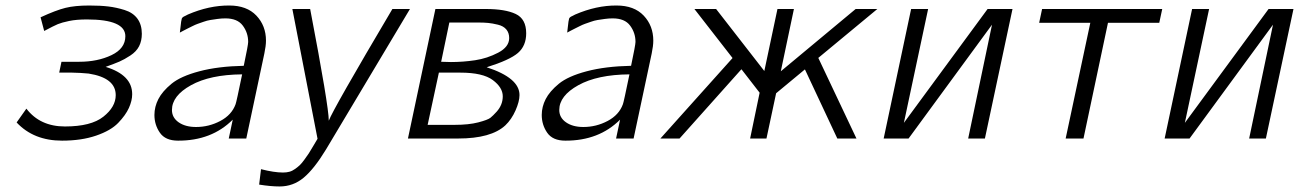

<svg xmlns="http://www.w3.org/2000/svg" viewBox="-20 -505 4736 700"><path d="M41 -58.1V-59.1L76.2 -108.9Q126 -43.9 216.8 -43.9Q312 -43.9 356.9 -79.6Q401.9 -115.2 401.9 -158.2Q401.9 -221.2 303.2 -236.8Q273.4 -239.7 243.2 -240.2H195.8L204.1 -279.8H269Q335.9 -279.8 386.5 -304Q437 -328.1 437 -373Q437 -434.1 296.9 -434.1Q258.8 -434.1 231.9 -428.5Q205.1 -422.9 190.9 -417Q176.8 -411.1 141.1 -392.1L127.9 -441.9Q184.1 -467.8 218.5 -476.3Q252.9 -484.9 305.2 -484.9Q346.2 -484.9 375 -481.4Q403.8 -478 434.3 -468.5Q464.8 -459 481 -437Q497.1 -415 497.1 -381.8Q497.1 -356 487.1 -336.4Q477.1 -316.9 455.1 -302.5Q433.1 -288.1 415.5 -280.5Q397.9 -272.9 365.2 -261.2Q462.4 -231.4 461.9 -161.1Q461.9 -138.2 450 -111.6Q438 -85 410.9 -56.9Q383.8 -28.8 330.3 -10.5Q276.9 7.8 206.1 7.8Q103 7.8 41 -58.1Z M543 -85.9Q543 -115.7 557.4 -143.8Q571.8 -171.9 605.2 -199.5Q638.7 -227.1 706.8 -245.1Q774.9 -263.2 868.7 -265.1Q884.8 -341.3 884.8 -352.1Q884.8 -385.3 865.2 -411.6Q845.7 -438 801.8 -438Q787.6 -438 773.2 -436Q758.8 -434.1 746.8 -432.1Q734.9 -430.2 721.9 -425.5Q709 -420.9 700.4 -418Q691.9 -415 679.9 -408.9Q668 -402.8 662.8 -400.4Q657.7 -397.9 647.7 -392.6Q637.7 -387.2 635.7 -386.2Q636.7 -392.1 637.7 -402.8Q640.6 -431.6 642.8 -437.3Q645 -442.9 654.8 -446.8Q660.6 -449.7 665 -452.1Q742.2 -485.4 815.9 -484.9Q879.9 -484.9 914.8 -448Q949.7 -411.1 949.7 -356.9Q949.7 -337.9 943.8 -310.1L877.9 0H814L828.6 -68.8Q751.5 8.3 628.9 7.8Q583 7.8 563 -21Q543 -49.8 543 -85.9ZM606.9 -104Q606.9 -76.2 631.3 -59.1Q655.8 -42 694.8 -42Q741.7 -42 783.2 -64Q824.7 -85.9 838.9 -125Q841.8 -131.8 862.8 -233.9Q745.6 -232.9 676.3 -194.3Q606.9 -155.8 606.9 -104Z M924.8 168 931.6 111.8Q979.5 124 1011.7 124Q1024.9 124 1035.4 121.1Q1045.9 118.2 1056.4 110.6Q1066.9 103 1073.7 96.4Q1080.6 89.8 1090.6 75.9Q1100.6 62 1105.7 54.4Q1110.8 46.9 1121.8 27.8Q1132.8 8.8 1137.7 1L1045.9 -472.2H1110.8Q1178.7 -117.2 1178.7 -64.9Q1193.8 -106 1410.6 -472.2H1474.6L1168.5 40Q1125.5 110.8 1087.2 142.8Q1048.8 174.8 999.5 174.8Q966.8 174.8 924.8 168Z M1467.3 0 1567.4 -472.2H1751Q1821.8 -472.2 1860.1 -454.1Q1898.4 -436 1898.4 -383.8Q1898.4 -337.9 1868.4 -312Q1838.4 -286.1 1754.4 -259.8Q1874.5 -220.7 1874 -158.2Q1874 -135.3 1859.6 -102.5Q1845.2 -69.8 1822.3 -47.9Q1770.5 0 1650.4 0ZM1539.1 -49.8H1637.2Q1689 -49.8 1723.6 -58.8Q1758.3 -67.9 1767.8 -75.4Q1777.3 -83 1791 -98.1Q1813 -123 1813 -153.8Q1813 -186 1776.6 -213.1Q1740.2 -240.2 1658.2 -240.2H1580.1ZM1588.4 -279.8Q1594.2 -279.8 1606.2 -279.3Q1618.2 -278.8 1624 -278.8Q1668 -278.8 1712.2 -285.4Q1756.3 -292 1796.4 -313Q1836.4 -334 1836.4 -366.2Q1836.4 -385.3 1825.9 -397.7Q1815.4 -410.2 1795.4 -415Q1775.4 -419.9 1759.8 -421.4Q1744.1 -422.9 1722.2 -422.9H1618.2Z M1955.1 -85.9Q1955.1 -115.7 1969.5 -143.8Q1983.9 -171.9 2017.3 -199.5Q2050.8 -227.1 2118.9 -245.1Q2187 -263.2 2280.8 -265.1Q2296.9 -341.3 2296.9 -352.1Q2296.9 -385.3 2277.3 -411.6Q2257.8 -438 2213.9 -438Q2199.7 -438 2185.3 -436Q2170.9 -434.1 2158.9 -432.1Q2147 -430.2 2134 -425.5Q2121.1 -420.9 2112.5 -418Q2104 -415 2092 -408.9Q2080.1 -402.8 2075 -400.4Q2069.8 -397.9 2059.8 -392.6Q2049.8 -387.2 2047.9 -386.2Q2048.8 -392.1 2049.8 -402.8Q2052.7 -431.6 2054.9 -437.3Q2057.1 -442.9 2066.9 -446.8Q2072.8 -449.7 2077.1 -452.1Q2154.3 -485.4 2228 -484.9Q2292 -484.9 2326.9 -448Q2361.8 -411.1 2361.8 -356.9Q2361.8 -337.9 2356 -310.1L2290 0H2226.1L2240.7 -68.8Q2163.6 8.3 2041 7.8Q1995.1 7.8 1975.1 -21Q1955.1 -49.8 1955.1 -85.9ZM2019 -104Q2019 -76.2 2043.5 -59.1Q2067.9 -42 2106.9 -42Q2153.8 -42 2195.3 -64Q2236.8 -85.9 2251 -125Q2253.9 -131.8 2274.9 -233.9Q2157.7 -232.9 2088.4 -194.3Q2019 -155.8 2019 -104Z M2387.7 0 2650.4 -293V-293.9L2511.7 -472.2H2590.8L2766.6 -246.1L2814.5 -472.2H2874.5L2826.7 -245.1L3099.6 -472.2H3178.7L2963.4 -293.9L3102.5 0H3032.7L2914.6 -252L2809.6 -165L2774.4 0H2714.8L2749.5 -167L2683.6 -252H2682.6L2457.5 0Z M3201.7 0 3301.8 -472.2H3363.8L3275.4 -57.1L3580.6 -472.2H3671.4L3570.8 0H3509.8L3596.7 -415L3292.5 0Z M3768.6 -421.9 3779.3 -472.2H4217.3L4206.5 -421.9H4019.5L3930.2 0H3865.2L3955.1 -421.9Z M4226.1 0 4326.2 -472.2H4388.2L4299.8 -57.1L4605 -472.2H4695.8L4595.2 0H4534.2L4621.1 -415L4316.9 0Z"/></svg>

Font: CMU Bright
Style: Oblique
Weight: 500
Italic angle: -12°
Version: Version 0.7.0